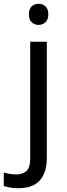

<svg xmlns="http://www.w3.org/2000/svg" viewBox="-75 -757 353 1017"><path d="M22 240Q-3 240 -22 236.5Q-41 233 -55 228V157Q-40 161 -24 164Q-8 167 11 167Q43 167 64 149.5Q85 132 85 83V-536H173V80Q173 130 157 166Q141 202 108 221Q75 240 22 240ZM78 -681Q78 -710 93 -723.5Q108 -737 130 -737Q150 -737 165.5 -723.5Q181 -710 181 -681Q181 -653 165.5 -639Q150 -625 130 -625Q108 -625 93 -639Q78 -653 78 -681Z"/></svg>

Font: ugurmukhi15
Style: Book
Weight: 400
Designer: Jelle Bosma - Monotype Design Team
Foundry: Monotype Imaging Inc.
Version: Version 2.003